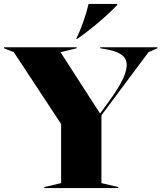

<svg xmlns="http://www.w3.org/2000/svg" viewBox="-45 -951 816 971"><path d="M179 0H553V-5L468 -25V-368L706 -687L751 -707V-712H462V-707L490 -702C610 -681 647 -629 500 -430L461 -377L261 -687L343 -707V-712H-25V-707L25 -687L264 -324V-25L179 -5ZM340 -754H345C419 -805 501 -876 548 -926V-931H403C390 -876 366 -805 340 -754Z"/></svg>

Font: Nyght Serif Dark
Style: Regular
Weight: 800
Designer: Maksym Kobuzan
Version: Version 0.410;Glyphs 3.1.2 (3151)